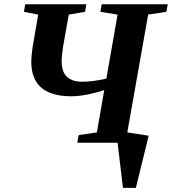

<svg xmlns="http://www.w3.org/2000/svg" viewBox="-20 -675 813 908"><path d="M582 -48.8 683.1 -33.2 622.6 213.4H561.5L536.1 0H345.7L352.1 -36.1L438 -48.8L473.1 -249.5Q442.9 -238.3 398.4 -229Q354 -219.7 316.4 -219.7Q127.9 -219.7 127.9 -383.8Q127.9 -408.2 134.3 -452.6L160.6 -606L93.3 -619.1L99.1 -654.8H388.2L382.3 -619.1L305.2 -606L278.3 -454.1Q271.5 -409.7 271.5 -384.8Q271.5 -334.5 297.1 -311.5Q322.8 -288.6 366.2 -288.6Q421.4 -288.6 482.9 -303.2L536.1 -606L454.6 -619.1L460.9 -654.8H773.4L766.6 -619.1L680.7 -606Z"/></svg>

Font: Tinos
Style: Bold Italic
Weight: 700
Italic angle: -16.333°
Designer: Steve Matteson
Foundry: Monotype Imaging Inc.
Version: Version 1.23